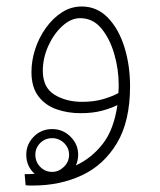

<svg xmlns="http://www.w3.org/2000/svg" viewBox="-20 -341 492 592"><path d="M83 231Q76 231 70.5 231Q65 231 59 230L56 196Q72 196 87 195Q61 172 61 136Q61 104 84 80.5Q107 57 141 57Q174 57 197.5 80.5Q221 104 221 136Q221 153 214 169Q262 147 296.5 103Q331 59 342 -17Q322 -7 294 0.5Q266 8 228 8Q189 8 154.5 -4Q120 -16 98.5 -44Q77 -72 77 -119Q77 -154 88.5 -189.5Q100 -225 121.5 -255Q143 -285 171 -303Q199 -321 232 -321Q279 -321 312.5 -286.5Q346 -252 363.5 -196Q381 -140 381 -75Q381 33 340.5 100.5Q300 168 232.5 199.5Q165 231 83 231ZM112 -123Q112 -71 148 -49Q184 -27 233 -27Q270 -27 298.5 -35.5Q327 -44 345 -54Q346 -66 346 -79Q346 -128 332 -175.5Q318 -223 292 -254Q266 -285 227 -285Q199 -285 172.5 -261Q146 -237 129 -199.5Q112 -162 112 -123ZM141 189Q161 189 177 173.5Q193 158 193 136Q193 115 177.5 100Q162 85 141 85Q119 85 104 100Q89 115 89 136Q89 158 104 173.5Q119 189 141 189Z"/></svg>

Font: Noto Sans Arabic UI XLt
Style: Regular
Weight: 200
Designer: Monotype Design Team, Nadine Chahine and Nizar Qandah
Foundry: Monotype Imaging Inc.
Version: Version 2.010; ttfautohint (v1.8.4.7-5d5b)